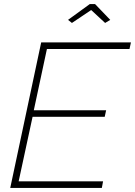

<svg xmlns="http://www.w3.org/2000/svg" viewBox="-20 -917 659 937"><path d="M181 -710H619L612 -678H209L145 -379H498L491 -347H139L71 -32H483L477 0H30ZM312 -820 418 -897H444L518 -820L493 -805L425 -868L331 -805Z"/></svg>

Font: Raleway Thin ExtraLight
Style: Italic
Weight: 250
Italic angle: -12°
Version: Version 4.026